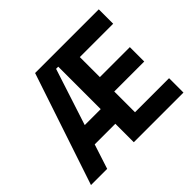

<svg xmlns="http://www.w3.org/2000/svg" viewBox="-156 -916 1132 1132"><g transform="rotate(-45 410.5 -350.0)"><path d="M375 0V-700H783V-580H505V-413H755V-293H505V-120H789V0ZM18 0 252 -700H375V-630H357L242 -276H375V-154H203L153 0Z"/></g></svg>

Font: Space Grotesk Light
Style: Bold
Weight: 700
Version: Version 2.000